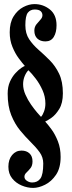

<svg xmlns="http://www.w3.org/2000/svg" viewBox="-20 -730 350 939"><path d="M142 189Q114 189 86 177.2Q58 165.5 39.5 142.5Q21 119.5 21 85.5Q21 50 39.2 28.2Q57.5 6.5 85 6.5Q109.5 6.5 124.2 20.2Q139 34 139 59Q139 80 129.2 92.2Q119.5 104.5 109.5 113.8Q99.5 123 99.5 134.5Q99.5 146.5 111.8 154.5Q124 162.5 137.5 162.5Q163.5 162.5 177.5 143.2Q191.5 124 191.5 69.5Q191.5 39 173.8 14.5Q156 -10 130.2 -35.2Q104.5 -60.5 78.5 -92Q52.5 -123.5 35 -167Q17.5 -210.5 17.5 -272Q17.5 -306 28.8 -330.8Q40 -355.5 55.5 -372.2Q71 -389 84.2 -397.8Q97.5 -406.5 101.5 -407.5Q89 -421.5 71.5 -445Q54 -468.5 40.8 -500.8Q27.5 -533 27.5 -572Q27.5 -619.5 46.5 -650Q65.5 -680.5 93.5 -695.2Q121.5 -710 148.5 -710Q191 -710 223.8 -683.8Q256.5 -657.5 256.5 -606.5Q256.5 -571.5 243 -549.5Q229.5 -527.5 202 -527.5Q177.5 -527.5 162.8 -541.2Q148 -555 148 -580Q148 -598 158 -610.8Q168 -623.5 177.8 -633.8Q187.5 -644 187.5 -655.5Q187.5 -667.5 178.8 -675.5Q170 -683.5 149.5 -683.5Q128.5 -683.5 116.2 -668Q104 -652.5 104 -606.5Q104 -566 122.5 -538.2Q141 -510.5 168.5 -486.5Q196 -462.5 223.2 -435.2Q250.5 -408 269 -369.5Q287.5 -331 287.5 -273.5Q287.5 -225.5 269.5 -196.5Q251.5 -167.5 230.8 -153.2Q210 -139 201 -135.5Q214.5 -121 232.2 -96.8Q250 -72.5 263.2 -38.8Q276.5 -5 276.5 37.5Q276.5 91.5 254 124.8Q231.5 158 200.2 173.5Q169 189 142 189ZM180.5 -158.5Q188.5 -166.5 195.2 -184.5Q202 -202.5 202 -223.5Q202 -257.5 188 -288.8Q174 -320 154.8 -345.2Q135.5 -370.5 119 -386.5Q108.5 -376.5 100.8 -358Q93 -339.5 93 -318Q93 -293 104.5 -267Q116 -241 132 -218.2Q148 -195.5 161.8 -179.5Q175.5 -163.5 180.5 -158.5Z"/></svg>

Font: Imbue 50pt Black
Style: Regular
Weight: 900
Designer: Tyler Finck
Foundry: Etcetera Type Company
Version: Version 1.102; ttfautohint (v1.8.3)